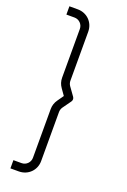

<svg xmlns="http://www.w3.org/2000/svg" viewBox="-202 -947 814 1230"><g transform="rotate(20 205.0 -332.5)"><path d="M101 220C164.5 220 213 171.5 213 109V-225.5C213 -237.5 216.5 -248.5 223 -258.5L264.5 -316.5C271.5 -326 271.5 -339 264.5 -348.5L223 -406.5C216.5 -416.5 213 -427.5 213 -439.5V-773C213 -836.5 164.5 -885 101 -885H44V-828.5H99.5C131 -828.5 156.5 -803 156.5 -771.5V-439.5C156.5 -415.5 163.5 -394 177.5 -374.5L207 -332.5L177.5 -290.5C163.5 -271 156.5 -248.5 156.5 -225.5V107C156.5 138.5 131 164 99.5 164H44V220Z"/></g></svg>

Font: Eudonet Light
Style: Regular
Weight: 300
Designer: Mikhail Sharanda
Foundry: Mikhail Sharanda
Version: Version 4.503;Glyphs 3.1.2 (3151)